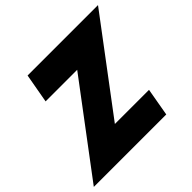

<svg xmlns="http://www.w3.org/2000/svg" viewBox="-193 -885 1070 1070"><g transform="rotate(-45 341.5 -350.0)"><path d="M122 -527 153 -700H708L306 -165H575L546 0H-25L371 -527Z"/></g></svg>

Font: Jost* Heavy
Style: Italic
Weight: 800
Italic angle: -10°
Version: Version 3.7